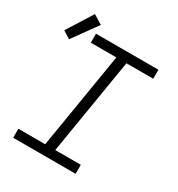

<svg xmlns="http://www.w3.org/2000/svg" viewBox="-199 -950 992 1073"><g transform="rotate(30 297.5 -413.5)"><path d="M48 0V-58H221L323 -677H158V-735H561V-677H388L286 -58H451V0ZM43 -633 -5 -663 98 -827 157 -791Z"/></g></svg>

Font: Iosevka Slab LtExObl
Style: Regular
Weight: 300
Width: 7
Italic angle: -9°
Monospace: yes
Designer: Belleve Invis
Foundry: Belleve Invis
Version: Version 11.1.0; ttfautohint (v1.8.3)